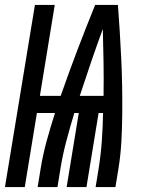

<svg xmlns="http://www.w3.org/2000/svg" viewBox="-51 -755 571 775"><path d="M-31 0 90 -735H170L110 -368H194Q226 -460 261 -552Q296 -644 333 -735H425Q429 -681 432.5 -626Q436 -571 438.5 -516.5Q441 -462 442 -407Q443 -352 442.5 -296.5Q442 -241 439 -185Q436 -129 427 -74L415 0H335L347 -74Q356 -130 360 -186.5Q364 -243 365 -299H347L298 0H218L267 -299H249Q232 -243 217 -186.5Q202 -130 193 -74L181 0H101L113 -74Q122 -130 137.5 -186.5Q153 -243 171 -299H98L49 0ZM367 -368Q368 -435 367 -502.5Q366 -570 364 -638Q339 -570 316 -502.5Q293 -435 271 -368Z"/></svg>

Font: Iosevka Term Curly
Style: Bold Italic
Weight: 700
Italic angle: -9°
Designer: Belleve Invis
Foundry: Belleve Invis
Version: Version 32.3.0